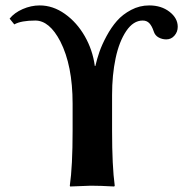

<svg xmlns="http://www.w3.org/2000/svg" viewBox="-20 -678 689 701"><path d="M245.1 -200.2C245.1 -114.3 241.7 -47.5 234.9 0L235.8 2.9L312 0C334.8 0 363.1 1 397 2.9L398.9 0C392.4 -47.5 389.2 -114.3 389.2 -200.2V-331.1C389.2 -379.9 393.5 -424.6 402.1 -465.3C410.7 -506 423.7 -539.1 440.9 -564.7C458.2 -590.3 478.2 -603 501 -603C511.1 -603 519.2 -599.7 525.4 -593C531.6 -586.3 536.8 -576.7 541 -564C544.3 -553.5 550.3 -546 559.1 -541.3C567.9 -536.5 577.1 -534.2 586.9 -534.2C599 -534.2 609 -538.7 616.9 -547.9C624.9 -557 628.9 -567.7 628.9 -580.1C628.9 -601.2 618.9 -619.5 598.9 -635C578.9 -650.5 554.2 -658.2 524.9 -658.2C501.5 -658.2 479.4 -652.8 458.7 -641.8C438.1 -630.9 420.8 -617.6 407 -601.8C393.1 -586 380.5 -567.5 369.1 -546.4C357.7 -525.2 349 -505.9 343 -488.5C337 -471.1 332 -453.9 328.1 -437H326.2C321 -475.7 308.8 -512 289.6 -545.7C270.3 -579.3 246.2 -606.5 217 -627.2C187.9 -647.9 157.2 -658.2 125 -658.2C103.8 -658.2 83.1 -653.7 62.7 -644.8C42.4 -635.8 26.5 -624.2 15.1 -609.9L32.2 -588.9C48.8 -598.3 74.4 -603 108.9 -603C143.4 -603 173.8 -577.6 200.2 -526.9C230.1 -468.3 245.1 -392.6 245.1 -299.8Z"/></svg>

Font: Linux Biolinum G
Style: Bold
Weight: 700
Designer: Philipp H. Poll
Foundry: Philipp H. Poll
Version: Version 1.1.0